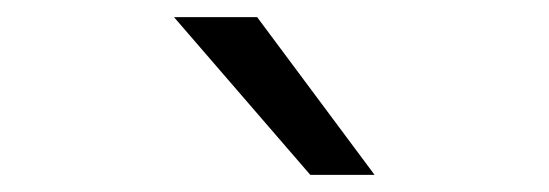

<svg xmlns="http://www.w3.org/2000/svg" viewBox="-20 -820 640 224"><path d="M183 -800H280L417 -616H342Z"/></svg>

Font: PlemolJP35 Console
Style: Regular
Weight: 400
Version: v2.0.3; ttfautohint (v1.8.4.7-5d5b-dirty) -l 6 -r 45 -G 200 